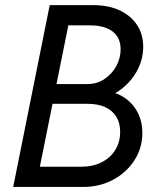

<svg xmlns="http://www.w3.org/2000/svg" viewBox="-20 -740 643 760"><path d="M109.4 0 125 -80.1H301.8Q347.7 -80.1 382.3 -97.7Q417 -115.2 436.3 -146.5Q455.6 -177.7 455.6 -218.3Q455.6 -253.4 440.2 -278.3Q424.8 -303.2 396 -316.2Q367.2 -329.1 326.2 -329.1H167L181.6 -407.2H325.2Q364.3 -407.2 394 -427.5Q423.8 -447.8 440.7 -479.2Q457.5 -510.7 457.5 -544.9Q457.5 -576.2 443.1 -597.2Q428.7 -618.2 401.6 -628.9Q374.5 -639.6 335.9 -639.6H228.5L245.1 -719.7H348.6Q409.2 -719.7 453.6 -699Q498 -678.2 522.5 -641.1Q546.9 -604 546.9 -554.2Q546.9 -512.2 529.5 -473.9Q512.2 -435.5 481.7 -405.8Q451.2 -376 411.1 -358.4V-378.9Q451.7 -370.1 481.4 -347.2Q511.2 -324.2 527.3 -290.3Q543.5 -256.3 543.5 -213.9Q543.5 -154.3 512.2 -105.7Q481 -57.1 428 -28.6Q375 0 308.6 0ZM32.2 0 176.8 -719.7H266.6L121.6 0Z"/></svg>

Font: Reddit Sans
Style: Italic
Weight: 400
Italic angle: -11.25°
Designer: Stephen Hutchings
Version: Version 1.013